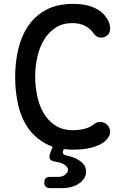

<svg xmlns="http://www.w3.org/2000/svg" viewBox="-20 -760 640 988"><path d="M58 -363Q58 -441 74.5 -509Q91 -577 126.5 -628.5Q162 -680 218.5 -710Q275 -740 356 -740Q399 -740 430 -732Q461 -724 483.5 -710.5Q506 -697 520 -679.5Q534 -662 541 -644Q550 -618 545.5 -600Q541 -582 525 -573Q510 -564 491 -567.5Q472 -571 458 -593Q446 -611 419.5 -626Q393 -641 351 -641Q302 -641 266 -617.5Q230 -594 207 -556Q184 -518 172.5 -468.5Q161 -419 161 -366Q161 -320 170.5 -271Q180 -222 202.5 -181.5Q225 -141 263 -115.5Q301 -90 357 -90Q372 -90 387 -92Q402 -94 415.5 -97.5Q429 -101 441 -106.5Q453 -112 461 -119Q479 -134 498.5 -132.5Q518 -131 532 -117.5Q546 -104 547 -83.5Q548 -63 528 -41Q513 -25 493 -15.5Q473 -6 450 0Q427 6 402 8Q377 10 354 10Q330 10 308 7L305 16Q302 25 305 31Q308 37 319 39Q336 43 354 49Q383 59 403 77.5Q423 96 423 123Q423 158 388.5 183Q354 208 298 208H237Q223 208 215.5 201Q208 194 208 179Q208 164 215.5 157Q223 150 237 150H280Q303 150 316.5 138Q330 126 330 114Q329 95 302 82Q287 75 265 72Q244 69 237.5 58.5Q231 48 238 29L251 -5Q232 -12 215 -21Q158 -52 123 -103.5Q88 -155 73 -222.5Q58 -290 58 -363Z"/></svg>

Font: Maple Mono NL Medium
Style: Regular
Weight: 500
Monospace: yes
Designer: subframe7536
Version: Version 7.000